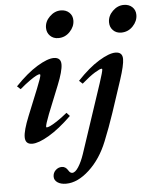

<svg xmlns="http://www.w3.org/2000/svg" viewBox="-61 -751 844 1048"><g transform="rotate(-5 360.5 -227.5)"><path d="M285.6 -550.8Q258.3 -550.8 240.7 -568.4Q223.1 -585.9 223.1 -612.3Q223.1 -647 250.5 -673.6Q277.8 -700.2 311.5 -700.2Q339.8 -700.2 357.7 -683.3Q375.5 -666.5 375.5 -640.1Q375.5 -606 349.1 -578.4Q322.8 -550.8 285.6 -550.8ZM630.4 -550.8Q603 -550.8 585.7 -568.4Q568.4 -585.9 568.4 -612.3Q568.4 -647 595.5 -673.6Q622.6 -700.2 656.7 -700.2Q685.1 -700.2 702.9 -683.3Q720.7 -666.5 720.7 -640.1Q720.7 -606 694.3 -578.4Q668 -550.8 630.4 -550.8ZM93.8 11.2Q55.2 11.2 55.2 -28.3Q55.2 -64 86.4 -141.1L145 -285.6Q169.9 -347.2 169.9 -358.9Q169.9 -363.3 165.5 -363.3Q160.2 -363.3 147.7 -357.2Q135.3 -351.1 110.8 -334Q86.4 -316.9 56.2 -291L37.6 -308.1Q102.1 -375.5 159.2 -410.2Q216.3 -444.8 250.5 -444.8Q290 -444.8 290 -406.7Q290 -370.1 259.3 -294.4L198.2 -142.6Q176.8 -87.4 176.8 -74.7Q176.8 -70.8 180.2 -70.8Q186 -70.8 198.5 -76.2Q210.9 -81.5 236.6 -98.1Q262.2 -114.7 293.9 -140.6L311 -122.1Q243.2 -56.2 185.8 -22.5Q128.4 11.2 93.8 11.2ZM258.8 244.6Q229.5 244.6 211.7 232.4Q193.8 220.2 193.8 200.7Q193.8 179.7 208.5 165.5Q223.1 151.4 242.7 151.4Q263.7 151.4 276.9 173.8Q285.6 188.5 296.9 188.5Q313.5 188.5 331.3 160.9Q349.1 133.3 363.3 91.3L488.8 -286.1Q509.3 -348.6 509.3 -359.9Q509.3 -363.8 505.4 -363.8Q496.1 -363.8 467.8 -346.4Q439.5 -329.1 396 -291.5L377.4 -308.6Q440.9 -376 497.6 -410.4Q554.2 -444.8 588.4 -444.8Q627.4 -444.8 627.4 -406.7Q627.4 -373 601.6 -294.4L543.5 -118.7Q517.1 -40 487.8 32.2Q450.2 126.5 386 185.5Q321.8 244.6 258.8 244.6Z"/></g></svg>

Font: Elstob
Style: Bold Italic
Weight: 700
Italic angle: -20°
Designer: Peter S. Baker
Version: Version 1.015